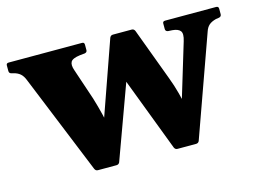

<svg xmlns="http://www.w3.org/2000/svg" viewBox="-89 -627 1020 760"><g transform="rotate(-15 421.0 -246.5)"><path d="M227 5Q218 5 214 -4L48 -412Q41 -430 30.5 -439Q20 -448 4 -452L-4 -454Q-14 -456 -14 -466V-489Q-14 -498 -4 -498H297Q306 -498 306 -488V-466Q306 -457 296 -455L276 -453Q245 -449 238 -437Q231 -425 239 -402L282 -274Q293 -238 301.5 -203Q310 -168 316 -133L253 -43L410 -489Q414 -498 423 -498H500Q509 -498 513 -489L593 -274Q606 -240 615 -205.5Q624 -171 632 -136L579 -43L687 -400Q696 -429 687.5 -440.5Q679 -452 655 -454L637 -455Q627 -457 627 -466V-489Q627 -498 637 -498H846Q856 -498 856 -488V-466Q856 -456 846 -454L833 -452Q814 -447 804 -438Q794 -429 789 -414L642 -3Q638 5 629 5H553Q544 5 540 -4L410 -346L461 -400L316 -3Q312 5 303 5Z"/></g></svg>

Font: Hahmlet ExtraBold
Style: Regular
Weight: 800
Designer: Minjoo Ham & Mark Frömberg
Foundry: hypertype
Version: Version 1.002